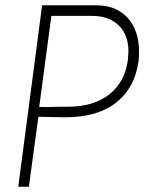

<svg xmlns="http://www.w3.org/2000/svg" viewBox="-20 -705 584 725"><path d="M505 -510Q505 -486 503 -473Q489 -373 418.5 -317.5Q348 -262 224 -262L125 -264L89 0H49L139 -685H344Q419 -685 462 -637.5Q505 -590 505 -510ZM463 -480Q465 -502 465 -510Q465 -574 428 -609.5Q391 -645 327 -645H174L128 -301Q154 -300 208 -302H237Q333 -302 392.5 -348.5Q452 -395 463 -480Z"/></svg>

Font: Bellota Text Light
Style: Italic
Weight: 300
Italic angle: -7.5°
Designer: Kemie Guaida
Foundry: Kemie Guaida
Version: Version 4.001